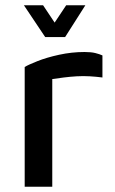

<svg xmlns="http://www.w3.org/2000/svg" viewBox="-20 -711 439 731"><path d="M74 0V-456Q87 -464 122 -478Q157 -492 205 -502.5Q253 -513 302 -513Q327 -513 343 -509Q359 -505 370 -500V-416Q347 -419 322 -420.5Q297 -422 272 -420.5Q247 -419 223 -416Q199 -413 179 -410V0ZM152 -570 71 -691H144L188 -625L232 -691H305L228 -570Z"/></svg>

Font: Maven Pro Medium
Style: Regular
Weight: 500
Designer: Joe Prince
Foundry: Joe Prince
Version: Version 2.103